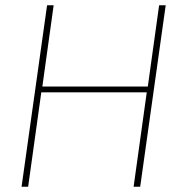

<svg xmlns="http://www.w3.org/2000/svg" viewBox="-20 -710 697 730"><path d="M610 -690 513 0H488L538 -359H137L87 0H62L159 -690H184L141 -381H542L585 -690Z"/></svg>

Font: Exo 2.0 Thin
Style: Italic
Weight: 250
Italic angle: -8°
Designer: Natanael Gama
Version: Version 1.001;PS 001.001;hotconv 1.0.70;makeotf.lib2.5.58329